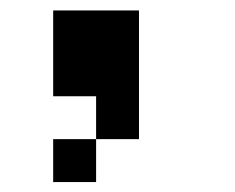

<svg xmlns="http://www.w3.org/2000/svg" viewBox="-20 -187 457 373"><path d="M83.3 166.7V83.3H166.7V166.7ZM83.3 -166.7H250V83.3H166.7V0H83.3Z"/></svg>

Font: Galmuri11 Bold
Style: Regular
Weight: 700
Designer: Lee Minseo (quiple)
Version: Version 2.397;hotconv 1.1.1;makeotfexe 2.6.0 DEVELOPMENT